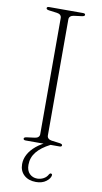

<svg xmlns="http://www.w3.org/2000/svg" viewBox="-99 -745 526 992"><g transform="rotate(10 164.0 -249.0)"><path d="M197 -13 206 0Q159 24 135.2 53.5Q111.5 83 111.5 121Q111.5 151.5 127.8 167.5Q144 183.5 168 183.5Q185.5 183.5 201 175.2Q216.5 167 224.5 151.5Q227 147.5 229 146.2Q231 145 234 145.5Q236.5 145.5 238.8 147.5Q241 149.5 240.5 153.5Q238.5 170.5 217.8 186.2Q197 202 164.5 202Q125.5 202 102 180.5Q78.5 159 78.5 123Q78.5 96.5 92 71.5Q105.5 46.5 131.8 24.8Q158 3 197 -13ZM184 -45.5Q184 -36 190.5 -30Q197 -24 208 -22.5L250.5 -17Q265 -15 265 -8Q265 -4.5 262.2 -2.2Q259.5 0 252.5 0H75.5Q69 0 66.2 -2.2Q63.5 -4.5 63.5 -8Q63.5 -15 77.5 -17L120 -22.5Q131.5 -24 137.8 -30Q144 -36 144 -45.5V-654.5Q144 -664 137.8 -670Q131.5 -676 120 -677.5L77.5 -683Q63.5 -685 63.5 -692Q63.5 -696 66.2 -698Q69 -700 75.5 -700H252.5Q259.5 -700 262.2 -698Q265 -696 265 -692Q265 -685 250.5 -683L208 -677.5Q197 -676 190.5 -670Q184 -664 184 -654.5Z"/></g></svg>

Font: Fraunces Thin
Style: Regular
Weight: 250
Version: Version 1.000;[b76b70a41]